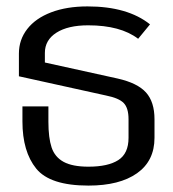

<svg xmlns="http://www.w3.org/2000/svg" viewBox="-20 -564 541 599"><path d="M50 -185V-232H131V-184Q131 -134 141 -104Q151 -74 178.5 -59Q206 -44 256 -44Q317 -44 349 -64.5Q381 -85 381 -134V-192Q381 -227 366 -242.5Q351 -258 311 -266L39 -326V-397Q39 -440 65 -473.5Q91 -507 139.5 -525.5Q188 -544 253 -544Q378 -544 448 -488L411 -443Q356 -485 255 -485Q192 -485 156 -462Q120 -439 120 -399V-369L347 -319Q409 -305 435.5 -275.5Q462 -246 462 -192V-134Q462 -62 407.5 -23.5Q353 15 256 15Q136 15 93 -38Q50 -91 50 -185Z"/></svg>

Font: Pridi Light
Style: Regular
Weight: 300
Designer: Katatrad Team
Foundry: CadsonDemak
Version: Version 1.003